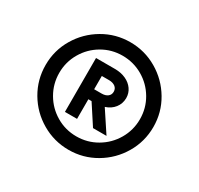

<svg xmlns="http://www.w3.org/2000/svg" viewBox="-121 -870 876 844"><g transform="rotate(30 316.5 -448.0)"><path d="M43 -448.2Q43 -522 80.1 -584.5Q117.2 -647 179.9 -683.8Q242.7 -720.7 316.4 -720.7Q390.1 -720.7 452.9 -683.8Q515.6 -647 552.7 -584.5Q589.8 -522 589.8 -448.2Q589.8 -374 552.7 -311.3Q515.6 -248.5 452.9 -211.7Q390.1 -174.8 316.4 -174.8Q242.7 -174.8 179.7 -211.7Q116.7 -248.5 79.8 -311.3Q43 -374 43 -448.2ZM521.5 -448.2Q521.5 -503.9 493.9 -550.8Q466.3 -597.7 419.2 -625Q372.1 -652.3 316.4 -652.3Q261.2 -652.3 214.4 -625Q167.5 -597.7 139.9 -550.5Q112.3 -503.4 112.3 -448.2Q112.3 -392.6 139.6 -345.5Q167 -298.3 213.9 -270.8Q260.7 -243.2 316.4 -243.2Q372.1 -243.2 419.2 -270.8Q466.3 -298.3 493.9 -345.5Q521.5 -392.6 521.5 -448.2ZM219.7 -585H315.4Q346.7 -585 370.8 -574Q395 -563 408.9 -543.2Q422.9 -523.4 422.9 -498Q422.4 -469.7 405.8 -448.5Q389.2 -427.2 360.4 -418L430.7 -311.5H362.3L297.4 -411.1H281.2V-311.5H219.7ZM319.3 -461.9Q338.4 -461.9 349.9 -470.9Q361.3 -480 361.3 -495.1Q361.3 -510.7 349.9 -519.8Q338.4 -528.8 319.3 -529.3H281.2V-461.9Z"/></g></svg>

Font: Wanted Sans Medium
Style: Regular
Weight: 500
Designer: Original Design by Kil Hyung-jin and Kang Hanbin, Wanted Lab, Inc; Hangeul from Source Han Sans by Jang Soo-young and Ka
Foundry: Wanted Lab, Inc.
Version: Version 1.001